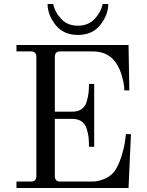

<svg xmlns="http://www.w3.org/2000/svg" viewBox="-20 -936 730 956"><path d="M368 -762Q296 -762 256.5 -812Q217 -862 217 -916H245Q254 -874 285.5 -841Q317 -808 368 -808Q419 -808 450.5 -841Q482 -874 491 -916H519Q519 -862 479.5 -812Q440 -762 368 -762ZM62 0V-32H134Q161 -32 161 -59V-653Q161 -680 134 -680H62V-712H620L624 -486H599L598 -506Q596 -527 586 -561Q576 -595 558 -622Q520 -680 441 -680H280Q253 -680 253 -653V-380H341Q368 -380 386 -392.5Q404 -405 411 -428Q418 -451 420.5 -471Q423 -491 423 -518H449V-205H423Q423 -233 421 -252.5Q419 -272 411.5 -295.5Q404 -319 386 -331.5Q368 -344 341 -344H253V-59Q253 -32 280 -32H440Q467 -32 498.5 -44.5Q530 -57 550 -83Q570 -111 584.5 -157Q599 -203 603 -236L607 -268H632L620 0Z"/></svg>

Font: Old Standard TT
Style: Regular
Weight: 400
Designer: Alexey Kryukov <alexios@thessalonica.org.ru>
Version: Version 1.0